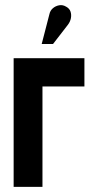

<svg xmlns="http://www.w3.org/2000/svg" viewBox="-20 -726 357 746"><path d="M244 -630Q253 -642 255.5 -655.5Q258 -669 254 -681Q250 -693 237 -700Q224 -708 210 -705.5Q196 -703 185.5 -694Q175 -685 172 -671L142 -555H186ZM33 -500V0H145V-390H308V-500Z"/></svg>

Font: Advent Pro
Style: Regular
Weight: 400
Designer: VivaRado, Andreas Kalpakidis
Foundry: VivaRado, Andreas Kalpakidis
Version: Version 3.000